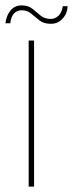

<svg xmlns="http://www.w3.org/2000/svg" viewBox="-21 -690 270 710"><path d="M85 0V-540H105V0ZM-1 -604Q3 -634 18.5 -652Q34 -670 59 -670Q84 -670 99 -657.5Q114 -645 129 -632.5Q144 -620 167 -620Q183 -620 195.5 -632Q208 -644 211 -667H229Q228 -640 210.5 -621Q193 -602 167 -602Q141 -602 125 -614.5Q109 -627 94.5 -639.5Q80 -652 59 -652Q42 -652 31 -640.5Q20 -629 17 -604Z"/></svg>

Font: Poppins Variable
Style: Regular
Weight: 100
Designer: Jonny Pinhorn
Foundry: Indian Type Foundry
Version: Version 6.000